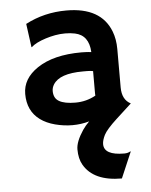

<svg xmlns="http://www.w3.org/2000/svg" viewBox="-55 -566 693 882"><g transform="rotate(-5 291.5 -124.5)"><path d="M344.2 -3.4Q306.6 7.3 266.8 7.3Q227.1 7.3 187 -3.2Q147 -13.7 119.1 -34.2Q62.5 -75.7 62.5 -154.3Q62.5 -224.6 131.8 -271.5Q207 -322.3 335.9 -322.3L355.5 -321.8Q361.3 -321.3 368.7 -321Q376 -320.8 381.8 -319.8Q377.9 -397.9 314.5 -411.1Q293.5 -415.5 269.8 -415.5Q246.1 -415.5 223.4 -411.4Q200.7 -407.2 179.2 -400.4Q131.8 -385.3 111.3 -365.7L109.9 -366.7L95.2 -474.6Q181.6 -520 284.2 -520Q443.4 -520 487.8 -405.3Q502 -368.7 502 -322.8V-146Q502 -89.4 542 -68.8L453.6 12.2Q425.8 -2.4 408.7 -30.3Q377.4 -13.7 344.2 -3.4Q366.2 -25.4 397.5 -44.9L502.4 -68.8H542L472.7 -5.4Q422.9 40.5 410.9 64.7Q398.9 88.9 398.9 106.4Q398.9 157.7 492.2 157.7Q510.3 157.7 521 149.9L522 152.3L471.2 271Q341.3 271 295.9 191.9Q279.3 163.1 279.3 120.1Q279.3 84.5 313.5 33.2Q326.2 14.6 344.2 -3.4ZM382.3 -231.9Q369.1 -234.4 355 -234.4H335.4Q227.5 -234.4 198.2 -186.5Q189.5 -172.4 189.5 -156.7Q189.5 -141.1 195.1 -129.2Q200.7 -117.2 213.9 -109.4Q239.3 -94.7 289.3 -94.7Q339.4 -94.7 382.8 -118.7Q382.3 -124 382.3 -129.9Z"/></g></svg>

Font: Hammersmith One
Style: Regular
Weight: 400
Designer: Nicole Fally
Foundry: Nicole Fally
Version: Version 1.003